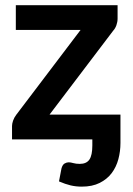

<svg xmlns="http://www.w3.org/2000/svg" viewBox="-20 -533 509 734"><path d="M440.5 13.5Q440.5 45.5 432.5 75.5Q424.5 105.5 407 128.8Q389.5 152 361.2 166.2Q333 180.5 292.5 180.5Q270.5 180.5 250.2 175.8Q230 171 205.5 160.5L215 111Q219 96.5 227 92Q235 87.5 242.5 87.5Q250 87.5 260.2 90.5Q270.5 93.5 285 93.5Q310.5 93.5 321.8 77Q333 60.5 333 23V0H26V-51.5Q26 -60 30 -71.8Q34 -83.5 42 -94L288 -418.5H40.5V-513H429.5V-462Q429.5 -449 425 -436.5Q420.5 -424 413 -416L169.5 -95H440.5Z"/></svg>

Font: Lato 2
Style: Bold
Weight: 700
Designer: Lukasz Dziedzic with Adam Twardoch and Botio Nikoltchev
Foundry: tyPoland Lukasz Dziedzic
Version: Version 2.015; 2015-08-06; http://www.latofonts.com/